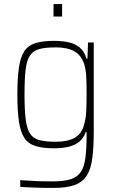

<svg xmlns="http://www.w3.org/2000/svg" viewBox="-20 -718 566 940"><path d="M241 202Q212 202 182.5 201.5Q153 201 126.5 199.5Q100 198 79 197V164Q104 165 131 167Q158 169 185 169.5Q212 170 237 170Q293 170 326 159.5Q359 149 376 123Q393 97 398.5 52Q404 7 404 -61V-72H400Q390 -43 369.5 -25.5Q349 -8 318 0Q287 8 244 8Q188 8 152.5 -3.5Q117 -15 98.5 -44Q80 -73 72.5 -124.5Q65 -176 65 -255Q65 -335 72.5 -386.5Q80 -438 98.5 -466.5Q117 -495 152.5 -506.5Q188 -518 244 -518Q282 -518 314 -511.5Q346 -505 369.5 -486Q393 -467 404 -430H408L411 -510H439V-76Q439 3 432 56.5Q425 110 404.5 142Q384 174 345 188Q306 202 241 202ZM253 -24Q311 -24 345 -43Q379 -62 391 -105Q400 -135 402 -171Q404 -207 404 -255Q404 -304 402.5 -338Q401 -372 394 -398Q380 -446 345.5 -466Q311 -486 253 -486Q203 -486 173 -478Q143 -470 127 -446.5Q111 -423 105.5 -377Q100 -331 100 -255Q100 -178 106 -132Q112 -86 127.5 -63Q143 -40 173.5 -32Q204 -24 253 -24ZM242 -637V-698H284V-637Z"/></svg>

Font: Saira SemiCondensed Thin
Style: Regular
Weight: 250
Width: 4
Designer: Hector Gatti with collaboration of the Omnibus-Type team
Foundry: Omnibus-Type
Version: Version 1.101